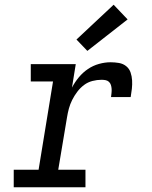

<svg xmlns="http://www.w3.org/2000/svg" viewBox="-20 -791 640 811"><path d="M38 0V-74H143L204 -447H110V-520H300L284 -421Q296 -444 313 -464.5Q330 -485 351.5 -499.5Q373 -514 398 -521Q423 -528 447 -528Q465 -528 482.5 -525Q500 -522 513 -511.5Q526 -501 531.5 -485Q537 -469 538 -451.5Q539 -434 537 -416Q535 -398 532 -381H449Q450 -389 451 -398Q452 -407 451.5 -415.5Q451 -424 448.5 -432Q446 -440 440 -445.5Q434 -451 425.5 -452.5Q417 -454 409 -454Q390 -454 370.5 -449Q351 -444 335 -432Q319 -420 306.5 -403.5Q294 -387 285 -369Q276 -351 271 -332.5Q266 -314 263 -295L226 -74H341V0ZM349 -576 303 -624 460 -771 519 -709Z"/></svg>

Font: Iosevka Etoile Oblique
Style: Regular
Weight: 400
Italic angle: -9°
Designer: Belleve Invis
Foundry: Belleve Invis
Version: Version 15.5.2; ttfautohint (v1.8.4)